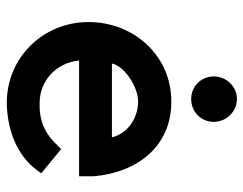

<svg xmlns="http://www.w3.org/2000/svg" viewBox="-98 -626 734 579"><g transform="rotate(90 269.5 -336.0)"><path d="M171 -306C179 -345 243 -385 285 -385C326 -385 378 -363 394 -306ZM429 -153 418 -142C388 -109 351 -88 298 -88H290C226 -88 169 -135 162 -207H511V-252C499 -387 417 -485 288 -485H284C150 -485 46 -375 46 -235C46 -98 154 11 289 11C372 10 448 -20 492 -79L502 -93ZM347 -613C347 -651 316 -683 278 -683C240 -683 210 -651 210 -613C210 -575 240 -545 278 -545C316 -545 347 -574 347 -613Z"/></g></svg>

Font: Mint Spirit
Style: Bold
Weight: 700
Designer: HARENDAL Hirwen
Foundry: Arkandis Digital Foundry.
Version: Version 1.004;FFEdit